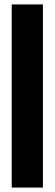

<svg xmlns="http://www.w3.org/2000/svg" viewBox="-20 -868 248 868"><path d="M33 -20H174V-848H33Z"/></svg>

Font: Rabbid Highway Sign IV
Style: Obl
Weight: 400
Foundry: Cannot Into Space Fonts
Version: Version 0.277